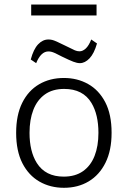

<svg xmlns="http://www.w3.org/2000/svg" viewBox="-20 -838 576 868"><path d="M269 11Q207.5 11 158.5 -17Q109.5 -45 81.2 -100.2Q53 -155.5 53 -237.5Q53 -318 80.5 -373.2Q108 -428.5 156.8 -457Q205.5 -485.5 269 -485.5Q329.5 -485.5 378.2 -458.2Q427 -431 455.8 -376Q484.5 -321 484.5 -237.5Q484.5 -158 457 -102.5Q429.5 -47 381 -18Q332.5 11 269 11ZM268 -39.5Q320 -39.5 355 -64Q390 -88.5 407.5 -133Q425 -177.5 425 -237.5Q425 -320 393.5 -372.5Q355.5 -436 270 -436Q217.5 -436 182.8 -411Q148 -386 130.8 -341.5Q113.5 -297 113.5 -237.5Q113.5 -153.5 146.5 -101Q185.5 -39.5 268 -39.5ZM341 -552.5Q328.5 -552.5 311.5 -559Q294.5 -565.5 260.5 -582Q241 -592.5 229.8 -597.5Q218.5 -602.5 211.8 -604Q205 -605.5 199 -605.5Q165 -605.5 143.5 -552.5L119 -569Q131.5 -615.5 152.2 -637.5Q173 -659.5 199 -659.5Q208 -659.5 216 -657.5Q229.5 -654.5 272 -633Q311 -613.5 318.5 -610.5Q329 -606 339.5 -606Q354 -606 367.8 -618.8Q381.5 -631.5 392.5 -659.5L418.5 -641.5Q405.5 -596 384.8 -574.2Q364 -552.5 341 -552.5ZM416.5 -768H121V-817.5H416.5Z"/></svg>

Font: Betina Sans Light
Style: Regular
Weight: 300
Designer: Jonathan Pinhorn (font) & Cristiano Sobral (main changes)
Version: Version 2.001;October 6, 2020;FontCreator 13.0.0.2681 64-bit